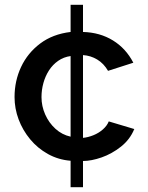

<svg xmlns="http://www.w3.org/2000/svg" viewBox="-20 -665 620 805"><path d="M276 120V9Q225 5 181.5 -19Q138 -43 106.5 -81Q75 -119 58 -164.5Q41 -210 41 -258Q41 -326 68.5 -384.5Q96 -443 148.5 -482.5Q201 -522 276 -531V-645H328V-531Q399 -529 453.5 -495.5Q508 -462 539 -402L433 -368Q415 -399 387.5 -415.5Q360 -432 328 -434V-87Q349 -89 371.5 -98Q394 -107 411.5 -122.5Q429 -138 436 -156L543 -124Q525 -80 487 -50Q449 -20 406 -5Q363 10 328 10V120ZM154 -258Q154 -220 169.5 -185Q185 -150 212.5 -125Q240 -100 276 -92V-430Q247 -426 224 -410Q201 -394 185.5 -370Q170 -346 162 -317Q154 -288 154 -258Z"/></svg>

Font: Raleway Thin SemiBold
Style: Regular
Weight: 600
Version: Version 4.026